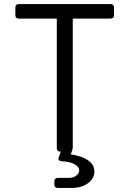

<svg xmlns="http://www.w3.org/2000/svg" viewBox="-20 -750 640 950"><path d="M278 0Q261 0 261 -18V-658H74Q56 -658 56 -676V-712Q56 -730 74 -730H526Q544 -730 544 -712V-676Q544 -658 526 -658H340V-18Q340 -11 337 -8V-6L330 14Q355 17 382.5 26.5Q410 36 428.5 54Q447 72 447 99Q447 133 415.5 156.5Q384 180 333 180H267Q249 180 249 162V148Q249 130 267 130H322Q344 130 358 118.5Q372 107 372 93Q372 76 349.5 63Q327 50 286 48Q264 46 271 27L281 0Z"/></svg>

Font: Pitagon Sans Mono Light
Style: Regular
Weight: 300
Monospace: yes
Designer: Travis Tran
Foundry: Pitagon
Version: Version 1.001; ttfautohint (v1.8.4.7-5d5b);gftools[0.9.26]